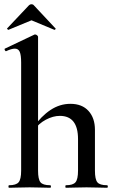

<svg xmlns="http://www.w3.org/2000/svg" viewBox="-20 -888 545 908"><path d="M23 0Q20 0 20 -6Q20 -12 23 -12Q56 -12 68 -26Q80 -40 80 -81V-592Q80 -627 73.5 -642.5Q67 -658 50 -658Q35 -658 9 -646Q6 -645 3 -650.5Q0 -656 3 -658L142 -724Q144 -725 144.5 -725Q145 -725 146 -725Q151 -725 155.5 -721Q160 -717 160 -714V-81Q160 -40 171.5 -26Q183 -12 217 -12Q221 -12 221 -6Q221 0 217 0Q198 0 173.5 -1Q149 -2 120 -2Q92 -2 67 -1Q42 0 23 0ZM292 0Q289 0 289 -6Q289 -12 292 -12Q325 -12 337 -26Q349 -40 349 -81V-230Q349 -340 263 -340Q231 -340 197 -322Q163 -304 142 -273L137 -285Q175 -339 219 -368Q263 -397 313 -397Q368 -397 398.5 -363.5Q429 -330 429 -274V-81Q429 -40 440.5 -26Q452 -12 486 -12Q490 -12 490 -6Q490 0 486 0Q467 0 442.5 -1Q418 -2 389 -2Q361 -2 336 -1Q311 0 292 0ZM14 -754 117 -863Q122 -868 129 -868Q136 -868 140 -863L242 -754Q245 -753 242 -749.5Q239 -746 237 -747L129 -792L20 -747Q19 -746 15.5 -749.5Q12 -753 14 -754Z"/></svg>

Font: Cormorant Light SemiBold
Style: Regular
Weight: 600
Version: Version 4.000